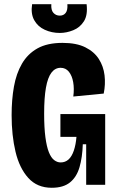

<svg xmlns="http://www.w3.org/2000/svg" viewBox="-20 -875 554 909"><path d="M225 14Q156 14 114 -32.5Q72 -79 53.5 -156.5Q35 -234 35 -330Q35 -403 46 -465Q57 -527 84 -573.5Q111 -620 157.5 -646Q204 -672 276 -672Q342 -672 384 -651Q426 -630 448 -595.5Q470 -561 475 -518.5Q480 -476 471 -432L327 -418Q332 -455 326.5 -486Q321 -517 306 -535.5Q291 -554 267 -554Q241 -554 223.5 -531Q206 -508 197.5 -460Q189 -412 189 -337Q189 -270 195 -225Q201 -180 211.5 -154Q222 -128 236.5 -117Q251 -106 267 -106Q289 -106 304.5 -120Q320 -134 329.5 -162Q339 -190 342 -227H266V-335H478V-225V0H388V-192H372Q370 -130 356.5 -83.5Q343 -37 311.5 -11.5Q280 14 225 14ZM132 -855H223Q221 -827 233 -814Q245 -801 263 -801Q281 -801 291 -814Q301 -827 299 -855H390Q396 -804 377.5 -774.5Q359 -745 327 -732Q295 -719 263 -719Q225 -719 192 -734Q159 -749 142 -779.5Q125 -810 132 -855Z"/></svg>

Font: Bricolage Grotesque 24pt Condensed ExtraBold
Style: Regular
Weight: 800
Width: 3
Designer: Mathieu Triay
Foundry: Atelier Triay
Version: Version 1.001;gftools[0.9.33.dev8+g029e19f]